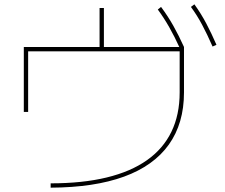

<svg xmlns="http://www.w3.org/2000/svg" viewBox="-20 -837 1040 887"><path d="M214 10Q361 10 472.5 -17Q584 -44 659 -97Q734 -150 772 -228.5Q810 -307 810 -410V-600H110V-320H90V-620H440V-800H460V-620H830V-410Q830 -267 760 -169Q690 -71 553 -21Q416 29 214 30ZM812 -612Q786 -669 761.5 -712Q737 -755 709 -793L724 -805Q756 -762 781 -717.5Q806 -673 830 -620ZM962 -622Q937 -679 913.5 -723Q890 -767 862 -805L878 -817Q909 -774 933 -728.5Q957 -683 980 -630Z"/></svg>

Font: M PLUS 2 Thin Thin
Style: Regular
Weight: 250
Version: Version 1.001